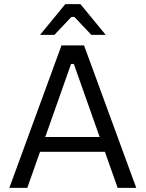

<svg xmlns="http://www.w3.org/2000/svg" viewBox="-20 -910 706 930"><path d="M25.3 0 277.9 -690H387.1L640 0H549.9L337.6 -600.3H324.2L112.2 0ZM129.6 -174.8 141 -246.4H519.3L530.7 -174.8ZM174 -741.1 296.3 -890H369.7L492 -741.1H422.5L340.2 -828H325.8L243.5 -741.1Z"/></svg>

Font: Mozilla Text ExtraLight
Style: Regular
Weight: 200
Designer: Studio DRAMA
Foundry: Studio DRAMA
Version: Version 1.000